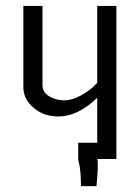

<svg xmlns="http://www.w3.org/2000/svg" viewBox="-20 -535 465 646"><path d="M371.6 0H307.1Q312 10.3 304.7 91.3H252.4Q252.4 40 245.6 12.7L243.2 2.9V-54.7H307.1V-206.1Q242.2 -143.1 176.3 -143.1Q115.2 -143.1 78.1 -187.5Q58.6 -210.9 58.6 -242.7V-515.1H123V-248.5Q123 -223.6 146.5 -210.4Q169.9 -197.3 196.3 -197.3Q222.7 -197.3 253.9 -214.6Q285.2 -231.9 307.1 -256.3V-515.1H371.6Z"/></svg>

Font: News Cycle
Style: Regular
Weight: 500
Version: Version 0.5.2